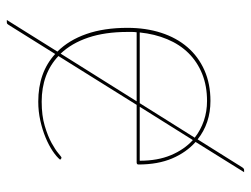

<svg xmlns="http://www.w3.org/2000/svg" viewBox="-106 -530 734 562"><g transform="rotate(90 261.0 -249.0)"><path d="M131 -50Q97.5 -83.5 79.5 -135Q61.5 -186.5 61.5 -255Q61.5 -309 76 -353.8Q90.5 -398.5 118 -430.5Q145.5 -462.5 185.2 -480.2Q225 -498 275.5 -498Q340.5 -498 388 -460.5L469.5 -590.5Q473 -596.5 477.5 -596.5H484L395.5 -454.5Q426 -427.5 443.8 -385.8Q461.5 -344 461.5 -287Q461.5 -284.5 459.8 -283.2Q458 -282 455.5 -282H287L144 -53Q196 -4 277.5 -4Q318.5 -4 348.5 -13Q378.5 -22 398.5 -33Q418.5 -44 429 -53Q439.5 -62 441.5 -62Q443.5 -62 445.5 -60L447.5 -58Q439 -47.5 422.2 -36.2Q405.5 -25 382.8 -15.5Q360 -6 333 0Q306 6 277.5 6Q192 6 138 -43.5L53 92.5Q51.5 95 50 96.5Q48.5 98 45.5 98H38.5ZM275.5 -488Q231.5 -488 196.2 -473.8Q161 -459.5 135.5 -433.8Q110 -408 94.8 -371.5Q79.5 -335 75 -291H282L383 -452Q360.5 -469.5 333.2 -478.8Q306 -488 275.5 -488ZM73.5 -255Q73.5 -189.5 90 -140.5Q106.5 -91.5 137 -59.5L276.5 -282H74.5Q73.5 -275 73.5 -268.5Q73.5 -262 73.5 -255ZM450.5 -291Q450.5 -343.5 434.2 -382.2Q418 -421 390 -446.5L292.5 -291Z"/></g></svg>

Font: Lato Hairline
Style: Regular
Weight: 100
Designer: Lukasz Dziedzic
Foundry: tyPoland Lukasz Dziedzic
Version: Version 2.007; 2014-02-27